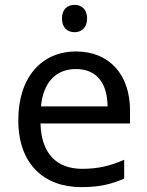

<svg xmlns="http://www.w3.org/2000/svg" viewBox="-20 -757 604 787"><path d="M286 -737C257 -737 234 -720 234 -681C234 -643 257 -625 286 -625C313 -625 337 -643 337 -681C337 -720 313 -737 286 -737ZM292 -546C150 -546 55 -440 55 -264C55 -85 160 10 313 10C386 10 434 -1 489 -25V-102C433 -78 385 -65 317 -65C210 -65 149 -130 146 -251H513V-304C513 -450 429 -546 292 -546ZM291 -474C380 -474 420 -412 421 -321H148C157 -417 207 -474 291 -474Z"/></svg>

Font: Noto Sans Kayah Li
Style: Regular
Weight: 400
Designer: Monotype Design Team, Sérgio Martins
Foundry: Monotype Imaging Inc.
Version: Version 2.002